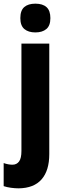

<svg xmlns="http://www.w3.org/2000/svg" viewBox="-58 -788 349 1048"><path d="M53 -689Q53 -731 74.5 -749.5Q96 -768 135 -768Q175 -768 196 -749Q217 -730 217 -689Q217 -648 195 -629.5Q173 -611 135 -611Q97 -611 75 -629.5Q53 -648 53 -689ZM44 240Q24 240 2 237Q-20 234 -38 228V102Q-13 111 10 111Q33 111 46 93.5Q59 76 59 36V-550H211V53Q211 143 169 191Q127 239 44 240Z"/></svg>

Font: Noto Sans Lao Condensed ExtraBold
Style: Regular
Weight: 800
Width: 3
Designer: Monotype Design Team
Foundry: Monotype Imaging Inc.
Version: Version 2.003; ttfautohint (v1.8.4.7-5d5b)